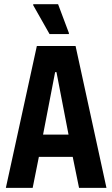

<svg xmlns="http://www.w3.org/2000/svg" viewBox="-20 -911 545 931"><path d="M8.4 0 158.7 -688H346.4L496.2 0H363.3L332.6 -150.4H168.5L138.4 0ZM188.8 -258.3H312.3L253.8 -561.3H247.3ZM220.2 -745.9 141.1 -885.5V-890.5H261.7L314.1 -750.9V-745.9Z"/></svg>

Font: Saira Thin Condensed
Style: Regular
Weight: 100
Width: 3
Version: Version 1.101